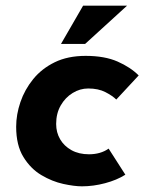

<svg xmlns="http://www.w3.org/2000/svg" viewBox="-20 -644 509 677"><path d="M422 -28Q392 -9 350.5 2Q309 13 269 13Q242 13 203 4.5Q164 -4 126 -26.5Q88 -49 62.5 -90.5Q37 -132 37 -197Q37 -240 52 -284Q67 -328 97 -365Q127 -402 173 -424.5Q219 -447 282 -447Q349 -447 394.5 -427Q440 -407 469 -378L390 -293Q377 -306 352 -319Q327 -332 291 -332Q262 -332 236 -316Q210 -300 194 -272Q178 -244 178 -207Q178 -177 192 -153Q206 -129 232 -114.5Q258 -100 294 -100Q314 -100 331.5 -105Q349 -110 363 -120ZM428 -624 280 -489H195L273 -624Z"/></svg>

Font: Josefin Sans Thin
Style: Bold Italic
Weight: 700
Italic angle: -7°
Version: Version 2.000